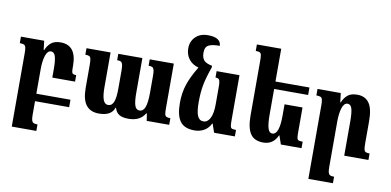

<svg xmlns="http://www.w3.org/2000/svg" viewBox="-87 -1038 3145 1546"><g transform="rotate(10 1485.0 -265.5)"><path d="M326 -211V-281Q326 -350 316 -383.5Q306 -417 280 -417Q251 -417 236.5 -373Q222 -329 222 -260V-61H501V0H222V111Q222 142 226.5 156.5Q231 171 241.5 176Q252 181 274 181V234H73V-370Q73 -400 69 -414.5Q65 -429 54 -434Q43 -439 20 -439V-492H210L219 -418H223Q239 -457 266.5 -479.5Q294 -502 344 -502Q474 -502 474 -333V-309Q474 -281 481.5 -272.5Q489 -264 512 -264V-211Z M1270 -492V-125Q1270 -93 1273 -79Q1276 -65 1286 -59.5Q1296 -54 1319 -54V0H1135L1126 -59H1121Q1082 9 987 9Q939 9 912 -6.5Q885 -22 873 -61H870Q847 9 745 9Q676 9 640.5 -35.5Q605 -80 605 -177V-363Q605 -398 601.5 -413.5Q598 -429 588 -434Q578 -439 556 -439V-492H753V-207Q753 -140 765.5 -106Q778 -72 806 -72Q837 -72 851 -106Q865 -140 865 -215V-365Q865 -398 860.5 -414Q856 -430 846 -435Q836 -440 816 -440V-492H1013V-207Q1013 -137 1024 -104.5Q1035 -72 1063 -72Q1094 -72 1108 -110Q1122 -148 1122 -227V-370Q1122 -401 1117.5 -415.5Q1113 -430 1103 -435Q1093 -440 1073 -440V-492Z M1856 -53V0H1686L1662 -70H1658Q1641 -33 1606.5 -12Q1572 9 1526 9Q1444 9 1408.5 -39Q1373 -87 1373 -189Q1373 -271 1396 -340.5Q1419 -410 1471 -495Q1419 -509 1391 -546Q1363 -583 1363 -635Q1363 -690 1400.5 -727.5Q1438 -765 1502 -765Q1607 -765 1610 -697Q1559 -697 1533 -688Q1507 -679 1498.5 -662.5Q1490 -646 1490 -620Q1490 -581 1507.5 -559.5Q1525 -538 1576 -528V-514Q1545 -427 1533 -365Q1521 -303 1521 -220Q1521 -145 1536 -110Q1551 -75 1585 -75Q1619 -75 1639 -114Q1659 -153 1659 -227V-372Q1659 -402 1655.5 -416Q1652 -430 1644 -435Q1636 -440 1620 -440V-492H1807V-120Q1807 -86 1810 -73.5Q1813 -61 1822 -57Q1831 -53 1856 -53Z M2401 -53V0H2232L2208 -70H2205Q2170 9 2089 9Q2015 9 1983 -39Q1951 -87 1951 -189V-632Q1951 -668 1948 -682.5Q1945 -697 1935 -702Q1925 -707 1902 -707V-760H2101V-492H2379V-431H2101V-220Q2101 -149 2111.5 -112Q2122 -75 2148 -75Q2177 -75 2191 -115Q2205 -155 2205 -227V-324H2352V-120Q2352 -86 2355 -73.5Q2358 -61 2367 -57Q2376 -53 2401 -53Z M2948 0H2750V-281Q2750 -350 2740.5 -383.5Q2731 -417 2705 -417Q2676 -417 2661.5 -373Q2647 -329 2647 -260V111Q2647 142 2651.5 156.5Q2656 171 2666.5 176Q2677 181 2699 181V234H2498V-370Q2498 -400 2494 -414.5Q2490 -429 2479 -434Q2468 -439 2445 -439V-492H2635L2644 -418H2648Q2664 -457 2691.5 -479.5Q2719 -502 2769 -502Q2835 -502 2867 -455.5Q2899 -409 2899 -310V-128Q2899 -93 2902.5 -78Q2906 -63 2916 -58Q2926 -53 2948 -53Z"/></g></svg>

Font: Noto Serif Armenian Bold Cond
Style: Regular
Weight: 700
Width: 3
Designer: Monotype Design team
Foundry: Monotype Imaging Inc.
Version: Version 1.000